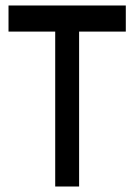

<svg xmlns="http://www.w3.org/2000/svg" viewBox="-20 -679 488 699"><path d="M438 -659V-564H268V0H181V-564H11V-659Z"/></svg>

Font: hexutamil05
Style: Book
Weight: 400
Designer: Jelle Bosma - Monotype Design Team
Foundry: Monotype Imaging Inc.
Version: Version 2.003